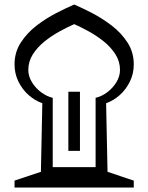

<svg xmlns="http://www.w3.org/2000/svg" viewBox="-20 -844 667 864"><path d="M45.4 0V-31.2L164.1 -70.8L170.4 -379.4Q136.2 -391.6 107.9 -417Q79.6 -442.4 62.5 -477.8Q45.4 -513.2 45.4 -554.2Q45.4 -608.9 73.5 -652.3Q101.6 -695.8 144.5 -728.8Q187.5 -761.7 233.2 -785.2Q278.8 -808.6 314 -823.7Q349.1 -808.6 394.5 -785.2Q439.9 -761.7 482.9 -728.8Q525.9 -695.8 554 -652.3Q582 -608.9 582 -554.2Q582 -513.2 564.9 -477.8Q547.9 -442.4 519.8 -417Q491.7 -391.6 457.5 -379.4L463.9 -70.8L582 -31.2V0ZM410.2 -91.8V-403.8Q437 -409.7 462.2 -428.5Q487.3 -447.3 503.7 -473.9Q520 -500.5 520 -529.3Q520 -567.4 499.5 -599.6Q479 -631.8 447 -657.5Q415 -683.1 379.6 -702.6Q344.2 -722.2 314 -735.4Q283.7 -722.2 248 -702.6Q212.4 -683.1 180.4 -657.5Q148.4 -631.8 127.9 -599.6Q107.4 -567.4 107.4 -529.3Q107.4 -500.5 123.8 -473.9Q140.1 -447.3 165.5 -428.5Q190.9 -409.7 217.3 -403.8V-91.8ZM287.6 -431.2H339.8V-165H287.6Z"/></svg>

Font: Pinar-DS1-FD Bold
Style: Regular
Weight: 700
Designer: Amin Abedi
Version: Version 2.000